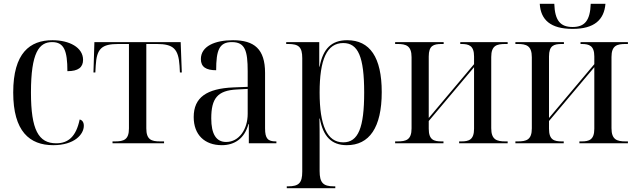

<svg xmlns="http://www.w3.org/2000/svg" viewBox="-20 -759 3366 1017"><path d="M262 10C374 10 424 -47 424 -93C424 -111 416 -123 402 -126C383 -35 341 0 278 0C184 0 144 -71 144 -269C144 -481 187 -536 256 -536C319 -536 337 -491 337 -382C394 -382 420 -402 420 -442C420 -508 347 -546 258 -546C138 -546 50 -478 50 -269C50 -63 137 10 262 10Z M576 0H849V-10H828C782 -10 755 -19 755 -79V-526H810C898 -526 925 -501 931 -411L933 -375H943L937 -536H480L475 -375H485L487 -411C492 -502 519 -526 607 -526H663V-79C663 -19 636 -10 589 -10H576Z M1155 10C1223 10 1276 -26 1296 -102H1298V0H1444V-10H1441C1399 -10 1384 -25 1384 -79V-373C1384 -499 1327 -546 1214 -546C1118 -546 1044 -514 1044 -446C1044 -404 1072 -387 1125 -387C1125 -493 1141 -536 1208 -536C1278 -536 1292 -491 1292 -381V-299L1216 -296C1075 -290 1006 -243 1006 -139C1006 -45 1064 10 1155 10ZM1178 -7C1125 -7 1099 -49 1099 -132C1099 -238 1132 -280 1235 -285L1292 -288V-156C1292 -74 1246 -7 1178 -7Z M1499 238H1756V228H1748C1692 228 1673 209 1673 147V-16C1673 -55 1673 -92 1672 -131H1674C1692 -36 1736 10 1817 10C1936 10 2002 -83 2002 -271C2002 -456 1939 -546 1819 -546C1736 -546 1691 -501 1673 -406H1671V-536H1496V-526H1507C1562 -526 1581 -510 1581 -451V150C1581 210 1563 228 1506 228H1499ZM1798 -5C1712 -5 1673 -96 1673 -269C1673 -443 1711 -531 1798 -531C1877 -531 1909 -458 1909 -269C1909 -83 1878 -5 1798 -5Z M2073 0H2329V-10H2319C2278 -10 2251 -18 2251 -77V-118L2491 -403V-77C2491 -19 2464 -10 2424 -10H2412V0H2669V-10H2657C2611 -10 2582 -19 2582 -80V-457C2582 -518 2611 -526 2657 -526H2669V-536H2418V-526H2424C2464 -526 2491 -517 2491 -460V-419L2251 -134V-460C2251 -518 2277 -526 2319 -526H2330V-536H2073V-526H2085C2131 -526 2160 -517 2160 -456V-79C2160 -18 2131 -10 2085 -10H2073Z M3013 -606C3128 -606 3180 -654 3187 -739H3109C3106 -650 3077 -616 3013 -616C2948 -616 2919 -650 2916 -739H2839C2844 -654 2896 -606 3013 -606ZM2710 0H2966V-10H2956C2915 -10 2888 -18 2888 -77V-118L3128 -403V-77C3128 -19 3101 -10 3061 -10H3049V0H3306V-10H3294C3248 -10 3219 -19 3219 -80V-457C3219 -518 3248 -526 3294 -526H3306V-536H3055V-526H3061C3101 -526 3128 -517 3128 -460V-419L2888 -134V-460C2888 -518 2914 -526 2956 -526H2967V-536H2710V-526H2722C2768 -526 2797 -517 2797 -456V-79C2797 -18 2768 -10 2722 -10H2710Z"/></svg>

Font: Noto Serif Display SemiCondensed
Style: Regular
Weight: 400
Width: 4
Designer: Monotype Design Team
Foundry: Monotype Imaging Inc.
Version: Version 2.009